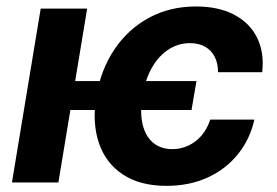

<svg xmlns="http://www.w3.org/2000/svg" viewBox="-20 -573 869 603"><path d="M597 -318.3 581.5 -227.6H148.6L163.9 -318.3ZM253.7 -545.9 163.4 0H17.5L107.8 -545.9ZM503 10.7Q419.5 10.7 365.6 -25.2Q311.7 -61 290.4 -124.6Q269 -188.2 282.6 -271.3Q296.8 -354.6 339.4 -417.9Q382 -481.3 447.6 -517Q513.2 -552.7 595.5 -552.7Q665.8 -552.7 714.8 -527.2Q763.8 -501.6 787.1 -455.3Q810.4 -409 803.5 -346.2H664.7Q664.9 -373.4 654.6 -394Q644.3 -414.5 624.6 -426Q605 -437.5 576.5 -437.5Q540.7 -437.5 510.1 -418.1Q479.4 -398.7 457.9 -361.8Q436.3 -324.8 427.4 -272Q419 -219.5 428 -182Q437.1 -144.6 461.1 -124.6Q485.2 -104.6 521.4 -104.6Q547.9 -104.6 571.6 -115.7Q595.3 -126.8 613.1 -147.5Q630.9 -168.2 640.2 -197.4H778.9Q765.1 -135.5 727.1 -88.6Q689.2 -41.6 632.1 -15.5Q575.1 10.7 503 10.7Z"/></svg>

Font: Inter Variable
Style: Italic
Weight: 400
Italic angle: -9.39999°
Designer: Rasmus Andersson
Foundry: rsms
Version: Version 4.001;git-9221beed3